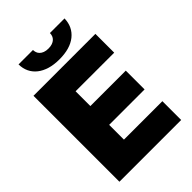

<svg xmlns="http://www.w3.org/2000/svg" viewBox="-264 -1036 1149 1149"><g transform="rotate(-45 311.0 -461.5)"><path d="M569.6 0H46.9V-727.3H571V-568.2H244.3V-443.2H544V-284.1H244.3V-159.1H569.6ZM311.1 -771.3Q265.3 -771.3 229.4 -782.1Q193.5 -793 168.5 -812.9Q143.5 -832.7 130.1 -860.8Q116.8 -888.8 116.5 -923.3H238.6Q238.6 -912.6 242.2 -902Q245.7 -891.3 254.3 -882.8Q262.8 -874.3 276.6 -869Q290.5 -863.6 311.1 -863.6Q329.5 -863.6 343 -868.4Q356.5 -873.2 365.2 -881.4Q373.9 -889.6 378 -900.4Q382.1 -911.2 382.1 -923.3H505.7Q503.9 -853.3 452.8 -812.1Q402 -771.3 311.1 -771.3Z"/></g></svg>

Font: Linik Sans Black
Style: Regular
Weight: 900
Designer: Fonts by Rasmus Andersson / Changes by Cristiano Sobral with parts from Marc Monis
Foundry: rsms
Version: Version 3.020; ttfautohint (v1.6)